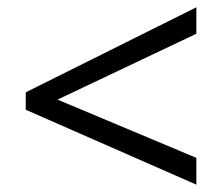

<svg xmlns="http://www.w3.org/2000/svg" viewBox="-20 -626 612 528"><path d="M520 -118.2 50.8 -324.2V-372.1L520 -606V-533.2L138.2 -352.1L520 -191.9Z"/></svg>

Font: Shl
Style: Regular
Weight: 400
Foundry: Saber Rastikerdar (saber.rastikerdar@gmail.com)
Version: Version 3.4.0